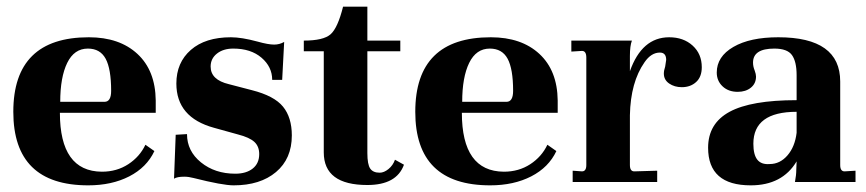

<svg xmlns="http://www.w3.org/2000/svg" viewBox="-20 -547 2602 577"><path d="M245 10Q20 10 20 -211Q20 -435 247 -435Q339 -435 393 -385Q447 -335 448 -245V-208H160Q160 -32 286 -31Q331 -31 365.5 -53.5Q400 -76 417 -112L444 -93Q421 -44 368.5 -17Q316 10 245 10ZM161 -241H294Q314 -241 314 -274Q314 -340 297.5 -370.5Q281 -401 244 -401Q203 -401 182 -358Q161 -315 161 -241Z M682 10Q649 10 562 -12Q547 -16 534 -16Q512 -16 503 -10L508 -142L542 -144Q542 -93 584 -59Q626 -25 687 -25Q720 -25 739.5 -40.5Q759 -56 759 -84Q759 -107 744.5 -120.5Q730 -134 695 -143L623 -163Q510 -194 510 -296Q510 -359 553.5 -397Q597 -435 674 -435Q706 -435 754 -422Q786 -413 804 -413Q820 -413 834 -421L828 -307H798Q798 -346 766 -373.5Q734 -401 681 -401Q651 -401 632 -386Q613 -371 613 -347Q613 -307 668 -294L737 -276Q804 -259 830.5 -226.5Q857 -194 857 -140Q857 -70 809.5 -30Q762 10 682 10Z M1084 9Q953 9 953 -89V-393H893V-425Q952 -425 973.5 -444Q995 -463 1011 -527H1084V-425H1183V-393H1084V-87Q1084 -53 1092.5 -40.5Q1101 -28 1121 -28Q1134 -28 1147.5 -39Q1161 -50 1167 -67L1194 -52Q1172 9 1084 9Z M1453 10Q1228 10 1228 -211Q1228 -435 1455 -435Q1547 -435 1601 -385Q1655 -335 1656 -245V-208H1368Q1368 -32 1494 -31Q1539 -31 1573.5 -53.5Q1608 -76 1625 -112L1652 -93Q1629 -44 1576.5 -17Q1524 10 1453 10ZM1369 -241H1502Q1522 -241 1522 -274Q1522 -340 1505.5 -370.5Q1489 -401 1452 -401Q1411 -401 1390 -358Q1369 -315 1369 -241Z M1701 0V-34L1729 -32Q1742 -32 1742 -51V-374Q1742 -394 1729 -394L1697 -392V-425H1879Q1873 -409 1873 -379V-333Q1909 -435 1991 -435Q2034 -435 2061.5 -410Q2089 -385 2089 -345Q2089 -316 2072 -300.5Q2055 -285 2029 -285Q2007 -285 1991 -296Q1975 -307 1975 -326Q1975 -335 1979 -347Q1982 -365 1982 -367Q1982 -389 1963 -389Q1937 -389 1917 -360Q1875 -300 1873 -201V-51Q1873 -32 1886 -32L1955 -34V0Z M2236 10Q2108 10 2108 -103Q2108 -176 2172.5 -211Q2237 -246 2374 -246V-321Q2374 -362 2360 -381.5Q2346 -401 2307 -401Q2243 -401 2243 -359Q2243 -347 2248 -335Q2252 -324 2252 -317Q2252 -296 2236.5 -283.5Q2221 -271 2197 -271Q2169 -271 2151.5 -287.5Q2134 -304 2134 -329Q2134 -377 2184 -406Q2234 -435 2319 -435Q2505 -435 2505 -302V-51Q2505 -32 2518 -32L2551 -34V0H2369Q2373 -21 2373 -37L2374 -62Q2331 10 2236 10ZM2293 -54Q2324 -54 2346.5 -80Q2369 -106 2374 -148V-211Q2244 -211 2244 -115Q2244 -82 2256 -67Q2268 -52 2293 -54Z"/></svg>

Font: UnnaBold
Style: Bold
Weight: 700
Designer: Jorge de Buen Unna
Foundry: Omnibus-Type
Version: Version 2.008;hotconv 1.0.109;makeotfexe 2.5.65596